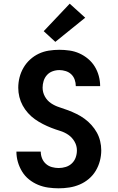

<svg xmlns="http://www.w3.org/2000/svg" viewBox="-20 -1013 640 1041"><path d="M298 8Q270 8 241.5 4Q213 0 186.5 -11Q160 -22 137.5 -40Q115 -58 100 -82.5Q85 -107 77 -134.5Q69 -162 69 -191Q69 -191 69 -191Q69 -191 69 -191H201Q201 -191 201 -191Q201 -191 201 -191Q201 -172 208 -154.5Q215 -137 229 -124.5Q243 -112 261.5 -107Q280 -102 298 -102Q318 -102 337 -108Q356 -114 370 -127.5Q384 -141 390.5 -159.5Q397 -178 397 -198Q397 -223 384 -245.5Q371 -268 350.5 -282Q330 -296 305.5 -303.5Q281 -311 258 -320Q235 -329 212.5 -340.5Q190 -352 169.5 -366.5Q149 -381 132 -400Q115 -419 103 -441Q91 -463 85 -487.5Q79 -512 79 -537Q79 -566 86 -593.5Q93 -621 107.5 -646Q122 -671 143.5 -690.5Q165 -710 190.5 -722Q216 -734 244.5 -738.5Q273 -743 302 -743Q329 -743 357 -739Q385 -735 410.5 -723.5Q436 -712 457.5 -694Q479 -676 493.5 -652.5Q508 -629 515.5 -601.5Q523 -574 523 -546Q523 -546 523 -546Q523 -546 523 -546H391Q391 -546 391 -546Q391 -546 391 -546Q391 -546 391 -546Q391 -546 391 -546Q391 -564 385 -581Q379 -598 366.5 -610Q354 -622 336.5 -627.5Q319 -633 302 -633Q283 -633 265 -626.5Q247 -620 234.5 -606Q222 -592 216.5 -574Q211 -556 211 -538Q211 -512 223.5 -489.5Q236 -467 257 -453Q278 -439 302 -431.5Q326 -424 349.5 -415Q373 -406 395.5 -395Q418 -384 438.5 -369Q459 -354 476 -335Q493 -316 505 -294.5Q517 -273 523 -248Q529 -223 529 -198Q529 -169 521.5 -140.5Q514 -112 499 -87Q484 -62 461.5 -43Q439 -24 412 -12.5Q385 -1 356 3.5Q327 8 298 8ZM280 -786 217 -844 358 -993 442 -917Z"/></svg>

Font: Iosevka Curly XBdEx
Style: Regular
Weight: 800
Width: 7
Monospace: yes
Designer: Belleve Invis
Foundry: Belleve Invis
Version: Version 11.1.0; ttfautohint (v1.8.3)